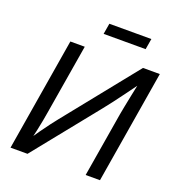

<svg xmlns="http://www.w3.org/2000/svg" viewBox="-158 -1035 1066 1162"><g transform="rotate(20 374.5 -454.5)"><path d="M617.2 0H524.9L594.2 -416Q597.7 -434.6 604 -468Q610.4 -501.5 619.9 -547.1Q629.4 -592.8 641.1 -648.9L656.7 -645.5Q612.3 -584.5 581.3 -542.5Q550.3 -500.5 527.3 -470.2Q504.4 -439.9 483.4 -414.1L150.4 0H41L161.6 -727.5H254.4L179.7 -278.8Q175.8 -254.9 169.9 -222.7Q164.1 -190.4 156 -153.6Q147.9 -116.7 137.2 -76.7L125 -80.1Q149.9 -119.1 174.8 -154.3Q199.7 -189.5 220.9 -217.3Q242.2 -245.1 255.9 -262.2L629.4 -727.5H737.8ZM617.2 -909.2 605.5 -839.8H335L346.7 -909.2Z"/></g></svg>

Font: Inter 16pt
Style: Italic
Weight: 400
Italic angle: -9.3988°
Version: Version 4.001;git-66647c0bb